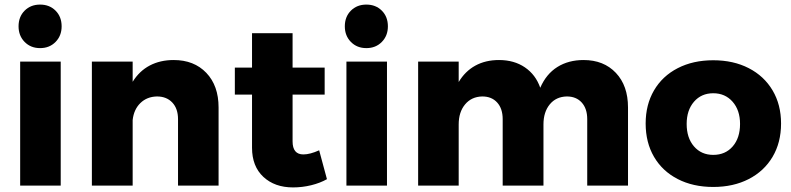

<svg xmlns="http://www.w3.org/2000/svg" viewBox="-20 -810 3452 838"><path d="M68 -541H245V0H68ZM249 -695Q249 -654 222.5 -627Q196 -600 155 -600Q114 -600 87.5 -627Q61 -654 61 -695Q61 -737 87.5 -763.5Q114 -790 155 -790Q196 -790 222.5 -763.5Q249 -737 249 -695Z M934 -341V0H757V-290Q757 -336 732 -362.5Q707 -389 665 -389Q621 -388 592.5 -360Q564 -332 559 -286V0H381V-541H559V-453Q588 -500 633.5 -524Q679 -548 738 -548Q827 -548 880.5 -492Q934 -436 934 -341Z M1407 -28Q1377 -11 1338 -1.5Q1299 8 1259 8Q1179 8 1129.5 -38Q1080 -84 1080 -165V-397H1005V-515H1080V-665H1257V-515H1397V-397H1257V-193Q1257 -136 1304 -136Q1333 -136 1373 -154Z M1492 -541H1669V0H1492ZM1673 -695Q1673 -654 1646.5 -627Q1620 -600 1579 -600Q1538 -600 1511.5 -627Q1485 -654 1485 -695Q1485 -737 1511.5 -763.5Q1538 -790 1579 -790Q1620 -790 1646.5 -763.5Q1673 -737 1673 -695Z M2721 -341V0H2543V-290Q2543 -336 2519 -362.5Q2495 -389 2454 -389Q2407 -388 2379.5 -354.5Q2352 -321 2352 -267V0H2174V-290Q2174 -336 2150 -362.5Q2126 -389 2085 -389Q2038 -388 2010 -354.5Q1982 -321 1982 -267V0H1805V-541H1982V-452Q2010 -499 2054.5 -523.5Q2099 -548 2158 -548Q2224 -548 2271 -516Q2318 -484 2338 -427Q2364 -487 2412.5 -517.5Q2461 -548 2527 -548Q2615 -548 2668 -492Q2721 -436 2721 -341Z M3389 -271Q3389 -188 3352 -125.5Q3315 -63 3248 -28.5Q3181 6 3093 6Q3005 6 2938 -28.5Q2871 -63 2834.5 -125.5Q2798 -188 2798 -271Q2798 -353 2834.5 -415.5Q2871 -478 2938 -512.5Q3005 -547 3093 -547Q3181 -547 3248 -512.5Q3315 -478 3352 -415.5Q3389 -353 3389 -271ZM2977 -269Q2977 -208 3009 -171Q3041 -134 3093 -134Q3146 -134 3178 -171Q3210 -208 3210 -269Q3210 -329 3177.5 -366Q3145 -403 3093 -403Q3041 -403 3009 -366Q2977 -329 2977 -269Z"/></svg>

Font: Montserrat V1
Style: Bold
Weight: 700
Designer: Julieta Ulanovsky
Foundry: Julieta Ulanovsky
Version: Version 6.001